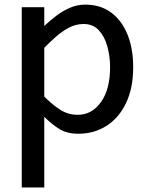

<svg xmlns="http://www.w3.org/2000/svg" viewBox="-20 -582 651 852"><path d="M327.5 11.5Q277 11.5 242.8 -10Q208.5 -31.5 176.5 -63.5V250H76.5V-550H176.5V-467Q200.5 -489.5 228.8 -511.2Q257 -533 289.5 -547.2Q322 -561.5 358.5 -561.5Q425 -561.5 472.5 -526.8Q520 -492 545.5 -429.5Q571 -367 571 -283.5Q571 -190.5 539.2 -124.5Q507.5 -58.5 452.5 -23.5Q397.5 11.5 327.5 11.5ZM325 -72.5Q387.5 -72.5 428 -129Q468.5 -185.5 468.5 -283.5Q468.5 -332.5 456.2 -376.5Q444 -420.5 418.2 -448Q392.5 -475.5 351 -475.5Q316.5 -475.5 285.5 -459Q254.5 -442.5 227.2 -418.2Q200 -394 176.5 -370V-153.5Q212 -117.5 247.2 -95Q282.5 -72.5 325 -72.5Z"/></svg>

Font: Junction Medium
Style: Regular
Weight: 500
Designer: Caroline Hadilaksono
Foundry: Caroline Hadilaksono, Tyler Finck, The League of Moveable Type
Version: Version 2.000; ttfautohint (v1.8.3)